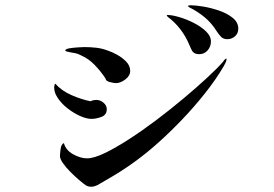

<svg xmlns="http://www.w3.org/2000/svg" viewBox="-20 -771 1040 730"><path d="M386 -356Q386 -334 365.5 -326.5Q345 -319 328 -319Q309 -319 284.5 -330Q260 -341 237.5 -358.5Q215 -376 200.5 -397Q186 -418 186 -438Q186 -448 190 -453Q214 -426 251.5 -409.5Q289 -393 324 -386Q334 -391 347 -391Q361 -391 373.5 -380.5Q386 -370 386 -356ZM842 -547Q842 -546 841.5 -545.5Q841 -545 841 -545Q841 -539 837.5 -532.5Q834 -526 831 -520Q802 -470 760 -417Q718 -364 671 -315Q624 -266 580 -227Q492 -148 388 -89Q375 -82 358 -71.5Q341 -61 327 -61Q316 -61 307 -66Q298 -72 281.5 -86Q265 -100 248 -117Q231 -134 219.5 -150.5Q208 -167 208 -177Q208 -187 210.5 -205Q213 -223 223 -227Q230 -200 258 -184.5Q286 -169 311 -169Q337 -169 378.5 -189Q420 -209 471 -242Q522 -275 575 -315Q628 -355 677.5 -396.5Q727 -438 766 -474Q805 -510 827 -535Q829 -538 833 -543Q837 -548 841 -548Q841 -548 841.5 -547.5Q842 -547 842 -547ZM475 -501Q475 -483 456.5 -469Q438 -455 421 -455Q413 -455 397.5 -459Q382 -463 381 -473Q363 -500 340 -524Q317 -548 287 -561Q274 -568 259.5 -570Q245 -572 231 -576Q230 -577 229.5 -577.5Q229 -578 228 -579Q229 -585 245 -587.5Q261 -590 278.5 -591Q296 -592 301 -592Q324 -592 346 -589.5Q368 -587 389 -579Q405 -574 425 -563Q445 -552 460 -536.5Q475 -521 475 -501ZM782 -613Q782 -594 769.5 -579.5Q757 -565 737 -565Q730 -565 724 -567Q718 -569 713 -574Q709 -580 706 -586.5Q703 -593 700 -600Q673 -665 619 -706Q618 -707 616 -709Q614 -711 614 -712Q614 -714 617 -714Q634 -714 661.5 -706Q689 -698 716.5 -684Q744 -670 763 -652Q782 -634 782 -613ZM886 -662Q886 -644 873.5 -633Q861 -622 844 -622Q829 -622 820 -631.5Q811 -641 804 -652Q785 -683 758.5 -705Q732 -727 700 -743Q698 -745 697 -745.5Q696 -746 694 -748Q697 -751 705 -751Q723 -751 753 -746Q783 -741 813.5 -730.5Q844 -720 865 -703Q886 -686 886 -662Z"/></svg>

Font: Kaisei HarunoUmi
Style: Regular
Weight: 400
Designer: Font-Kai, 金井和夫
Foundry: KAZUO KANAI
Version: Version 5.003